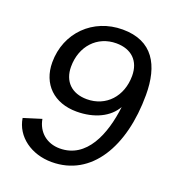

<svg xmlns="http://www.w3.org/2000/svg" viewBox="-129 -796 833 913"><g transform="rotate(20 287.0 -340.0)"><path d="M234 14C434 14 547 -177 547 -439C547 -589 490 -694 337 -694C188 -694 75 -583 75 -433C75 -323 149 -252 263 -252C353 -252 425 -287 458 -346C441 -202 383 -60 248 -60C182 -60 134 -101 123 -164L33 -136C47 -46 131 14 234 14ZM289 -324C212 -324 166 -370 166 -444C166 -548 235 -622 331 -622C408 -622 454 -577 454 -502C454 -398 386 -324 289 -324Z"/></g></svg>

Font: Ronzino Oblique
Style: Italic
Weight: 400
Italic angle: -8°
Designer: Nunzio Mazzaferro
Foundry: Collletttivo
Version: Version 1.000;Glyphs 3.3 (3337)